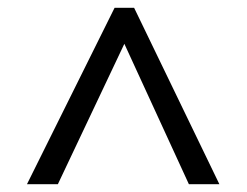

<svg xmlns="http://www.w3.org/2000/svg" viewBox="-20 -739 632 491"><path d="M273 -719H323L541 -268H463L298 -627L128 -268H49Z"/></svg>

Font: hexmalayalam15
Style: Book
Weight: 400
Designer: Jelle Bosma - Monotype Design Team
Foundry: Monotype Imaging Inc.
Version: Version 2.003